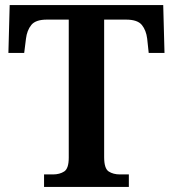

<svg xmlns="http://www.w3.org/2000/svg" viewBox="-20 -734 680 754"><path d="M153 0V-49H188Q214 -49 232 -60.5Q250 -72 250 -115V-657H164Q120 -657 103 -636Q86 -615 82 -582L75 -526H13L18 -714H621L626 -526H564L558 -582Q554 -615 537 -636Q520 -657 475 -657H389V-117Q389 -72 407 -60.5Q425 -49 451 -49H486V0Z"/></svg>

Font: Noto Serif Khojki SemiBold
Style: Regular
Weight: 600
Version: Version 2.003